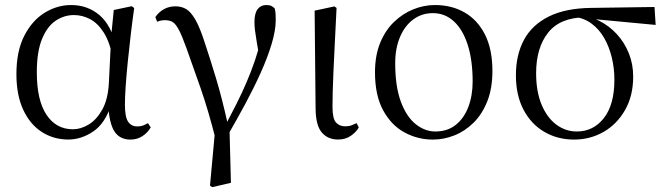

<svg xmlns="http://www.w3.org/2000/svg" viewBox="-20 -551 2698 778"><path d="M256.8 14.4Q196.7 14.4 148.8 -16.7Q100.9 -47.8 73.7 -107.2Q46.5 -166.5 46.5 -250.6Q46.5 -344.2 78.6 -406.4Q110.6 -468.5 161.3 -499.6Q212.1 -530.6 268.2 -530.6Q335.2 -530.6 383.5 -489.4Q431.8 -448.1 451.7 -358.5H459.3L437.5 -312.6Q425.5 -379.3 401.1 -418.1Q376.6 -456.9 345.2 -473.4Q313.8 -490 279.7 -490Q239.8 -490 205.5 -467Q171.2 -444 150.2 -392.9Q129.2 -341.7 129.2 -257.8Q129.2 -144.9 168.3 -86Q207.4 -27.2 275.4 -27.2Q307.3 -27.2 339 -46.2Q370.8 -65.2 394.1 -106.4Q417.3 -147.6 421.1 -212.9L430.4 -403.1L441 -510.5L513.8 -525.8L523.8 -518.4Q516.4 -466.9 509.8 -410.4Q503.2 -353.9 497.7 -299.8Q492.2 -245.7 489.2 -200.8Q486.2 -155.9 486.2 -126.6Q486.2 -76.9 499.2 -57.8Q512.2 -38.7 536.6 -38.7Q550.4 -38.7 560.2 -42.6Q570 -46.5 579.5 -52L590.8 -34.9Q578.5 -13.4 557.2 0.6Q535.9 14.6 508.4 14.6Q466 14.6 444.4 -17.4Q422.8 -49.4 418.1 -127.8L430.9 -128.2Q406.3 -50.9 357.8 -18.3Q309.4 14.4 256.8 14.4Z M830.9 201.2 854.4 -54.5 855.5 19.9Q824.7 -102.8 792.4 -195.1Q760.1 -287.4 735.3 -356.6Q717.7 -405.3 705.2 -429.3Q692.7 -453.2 680.4 -461.2Q668.1 -469.2 648.8 -469.2Q630.9 -469.2 616.8 -462.8L609.4 -481.9Q623.8 -502.6 644.5 -514Q665.1 -525.4 690.9 -525.4Q715.2 -525.4 734.3 -514.3Q753.3 -503.2 771.9 -471Q790.4 -438.9 810.1 -376.7Q830.1 -317.3 855.1 -234.6Q880.1 -151.9 903.4 -45.7L909.6 -44.3L915.7 189.8L839.9 207.4ZM903.2 -3.5 885.9 -28.9Q914.5 -83.1 937.6 -128.9Q960.7 -174.7 979.2 -218Q997.8 -261.2 1013.6 -307.8Q1029.3 -354.4 1043.1 -409.4L1034.5 -298.4Q1025.6 -349.9 1020.6 -379.4Q1015.6 -409 1013.3 -427.5Q1011.1 -446.1 1011.1 -461.8Q1011.1 -496.9 1023.9 -513.8Q1036.7 -530.6 1058.9 -530.6Q1071.8 -530.6 1079.3 -527Q1086.8 -523.4 1093.4 -516.5Q1096.1 -505 1096.7 -494.2Q1097.3 -483.3 1097.3 -469.6Q1097.3 -427.9 1080.7 -372.9Q1064.2 -317.8 1036.1 -255.6Q1008 -193.4 973.3 -128.8Q938.5 -64.3 903.2 -3.5Z M1349.8 14.4Q1308.3 14.4 1283.7 -14.5Q1259.2 -43.4 1258.8 -111.9L1254.9 -507.9L1335 -525L1343.8 -518.8Q1339.3 -430.3 1336.2 -367.2Q1333.1 -304.2 1331.1 -259Q1329.1 -213.9 1328.2 -180.2Q1327.3 -146.5 1327.3 -117.6Q1327.3 -70.5 1341.4 -54.8Q1355.4 -39.1 1379 -39.1Q1393.8 -39.1 1404.5 -43.2Q1415.3 -47.3 1424.9 -52L1433.8 -34.8Q1424.5 -16.9 1402.5 -1.3Q1380.5 14.4 1349.8 14.4Z M1734.1 14.6Q1672.7 14.6 1619.2 -14.3Q1565.7 -43.3 1532.6 -103.8Q1499.5 -164.4 1499.5 -258Q1499.5 -325.8 1520.2 -376.7Q1540.9 -427.5 1576.1 -461.6Q1611.4 -495.8 1654.7 -513.2Q1697.9 -530.6 1742.5 -530.6Q1810.5 -530.6 1862.9 -500.3Q1915.4 -470 1945.4 -410.5Q1975.3 -351.1 1975.3 -263.4Q1975.3 -193 1954.6 -140.7Q1933.9 -88.3 1899.1 -53.9Q1864.2 -19.4 1821.3 -2.4Q1778.5 14.6 1734.1 14.6ZM1744 -18.2Q1793 -18.2 1826.6 -44.9Q1860.2 -71.6 1877.7 -117.6Q1895.2 -163.6 1895.2 -220.9Q1895.2 -306 1875.6 -368.1Q1856.1 -430.2 1819.7 -464Q1783.4 -497.8 1733.8 -497.8Q1689.4 -497.8 1654.7 -472.2Q1620 -446.7 1600.7 -400.7Q1581.4 -354.8 1581.4 -294.9Q1581.4 -200.6 1604.3 -139Q1627.3 -77.4 1664.6 -47.8Q1701.9 -18.2 1744 -18.2Z M2306 14.6Q2239.2 14.6 2185.5 -16.8Q2131.8 -48.2 2101.1 -106.9Q2070.5 -165.5 2070.5 -245.6Q2070.5 -328.5 2103 -389.2Q2135.6 -450 2203.2 -483.8Q2270.9 -517.6 2374.8 -519L2632.1 -522.7L2636.8 -450L2370.1 -475.1L2353.2 -481Q2250.5 -480.5 2201.4 -419.1Q2152.4 -357.7 2152.4 -254.5Q2152.4 -179.9 2174.6 -126.9Q2196.9 -73.9 2234.2 -46.1Q2271.6 -18.2 2317.4 -18.2Q2384.4 -18.2 2427 -72.6Q2469.6 -127 2469.6 -227.7Q2469.6 -274.5 2459 -318.2Q2448.4 -361.8 2428.1 -397.3Q2407.7 -432.7 2377 -455.4Q2346.4 -478.1 2305.6 -483L2319 -492Q2366.9 -487.6 2408.2 -466.6Q2449.5 -445.6 2480.2 -411.9Q2510.9 -378.2 2528.3 -334.6Q2545.7 -291.1 2545.7 -240.9Q2545.7 -162.3 2512.7 -104.9Q2479.8 -47.5 2425.5 -16.4Q2371.2 14.6 2306 14.6Z"/></svg>

Font: Noto Serif KR ExtraLight
Style: Regular
Weight: 200
Designer: Ryoko NISHIZUKA 西塚涼子 (kana & ideographs); Frank Grießhammer (Latin, Greek & Cyrillic); Wenlong ZHANG 张文龙 (bopomofo); San
Foundry: Adobe
Version: Version 2.002-H1;hotconv 1.1.0;makeotfexe 2.6.0